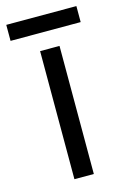

<svg xmlns="http://www.w3.org/2000/svg" viewBox="-126 -724 506 775"><g transform="rotate(-15 127.5 -336.5)"><path d="M274.4 -606H-18.6V-672.9H274.4ZM85.9 -535.2H167V0H85.9Z"/></g></svg>

Font: OpenSansEmoji
Style: Regular
Weight: 400
Foundry: MorbZ
Version: Version 1.000;PS 001.000;hotconv 1.0.70;makeotf.lib2.5.58329